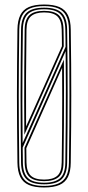

<svg xmlns="http://www.w3.org/2000/svg" viewBox="-20 -825 390 850"><path d="M175.2 5Q133.5 5 107.8 -6.1Q82 -17.2 69.9 -41.5Q57.8 -65.8 57.2 -105Q56.2 -191.2 55.6 -263.6Q55 -336 55 -403.2Q55 -470.5 55.6 -541Q56.2 -611.5 57.2 -694Q57.8 -733.8 69.9 -758.1Q82 -782.5 107.8 -793.8Q133.5 -805 175.2 -805Q217 -805 242.9 -793.8Q268.8 -782.5 280.8 -758.1Q292.8 -733.8 293.2 -694Q294.5 -611.5 295 -541Q295.5 -470.5 295.5 -403.2Q295.5 -336 295 -263.6Q294.5 -191.2 293.2 -105Q292.8 -65.8 280.8 -41.5Q268.8 -17.2 242.9 -6.1Q217 5 175.2 5ZM175.2 -30Q214 -30 233.4 -46.6Q252.8 -63.2 253.2 -106Q254.2 -180.8 254.9 -251.9Q255.5 -323 255.5 -391.2Q255.5 -459.5 255 -525L96.5 -169Q96.5 -160.5 96.6 -150.9Q96.8 -141.2 96.9 -132.1Q97 -123 97.1 -116Q97.2 -109 97.2 -106Q98 -65.2 116.1 -47.6Q134.2 -30 175.2 -30ZM175.2 -23Q130 -23 110 -42.1Q90 -61.2 89.2 -105Q89.2 -115.8 89.1 -124.5Q89 -133.2 88.9 -144Q88.8 -154.8 88.5 -171L262.8 -561.2Q263.2 -497 263.4 -425.5Q263.5 -354 263 -274.1Q262.5 -194.2 261.2 -105Q260.8 -58.5 239.1 -40.8Q217.5 -23 175.2 -23ZM175.2 -16Q223 -16 245.8 -35.9Q268.5 -55.8 269.2 -105Q270.5 -203 271.1 -282.8Q271.8 -362.5 271.6 -438.1Q271.5 -513.8 270.5 -598.5L80.5 -172Q80.5 -163.2 80.6 -154.4Q80.8 -145.5 80.9 -137Q81 -128.5 81.1 -120.4Q81.2 -112.2 81.2 -105Q82 -57.5 103.8 -36.8Q125.5 -16 175.2 -16ZM175.2 -2Q214 -2 238.1 -12.5Q262.2 -23 273.5 -45.6Q284.8 -68.2 285.2 -105Q286.5 -191.2 287 -263.6Q287.5 -336 287.5 -403.2Q287.5 -470.5 287 -541Q286.5 -611.5 285.2 -694Q284.8 -731.2 273.5 -754.1Q262.2 -777 238.2 -787.5Q214.2 -798 175.2 -798Q136.5 -798 112.4 -787.5Q88.2 -777 77 -754.1Q65.8 -731.2 65.2 -694Q64.2 -611.5 63.6 -541Q63 -470.5 63 -403.2Q63 -336 63.6 -263.6Q64.2 -191.2 65.2 -105Q66 -50 91.6 -26Q117.2 -2 175.2 -2ZM175.2 -9Q121.5 -9 97.8 -31.4Q74 -53.8 73.2 -105Q72.2 -191.2 71.6 -263.6Q71 -336 71 -403.2Q71 -470.5 71.6 -541Q72.2 -611.5 73.2 -694Q74 -746 97.8 -768.5Q121.5 -791 175.2 -791Q229 -791 252.8 -768.5Q276.5 -746 277.2 -694Q278.5 -611.5 279 -541Q279.5 -470.5 279.5 -403.2Q279.5 -336 279 -263.6Q278.5 -191.2 277.2 -105Q276.5 -53.8 252.8 -31.4Q229 -9 175.2 -9ZM80.2 -191.8 270.2 -617.5Q270.2 -629.8 270 -647.5Q269.8 -665.2 269.5 -679.2Q269.2 -693.2 269.2 -694Q268.5 -742.2 246.6 -763.1Q224.8 -784 175.2 -784Q125.8 -784 103.9 -763.1Q82 -742.2 81.2 -694Q80 -599.5 79.4 -520.9Q78.8 -442.2 79 -364Q79.2 -285.8 80.2 -191.8ZM87.8 -228.5Q87.2 -303.2 87.1 -376.4Q87 -449.5 87.5 -527.4Q88 -605.2 89.2 -694Q89.8 -739.5 110.6 -758.2Q131.5 -777 175.2 -777Q220.5 -777 240.5 -757.8Q260.5 -738.5 261.2 -694Q261.8 -675.8 261.9 -656.6Q262 -637.5 262.2 -619.5ZM95.5 -265.2 254.2 -620.5Q254 -638 253.9 -656.4Q253.8 -674.8 253.2 -693Q252.5 -734.2 234.4 -752.1Q216.2 -770 175.2 -770Q136.8 -770 117.2 -753.1Q97.8 -736.2 97.2 -693Q95.8 -579.2 95.2 -476.9Q94.8 -374.5 95.5 -265.2Z"/></svg>

Font: Big Shoulders Inline Text SC Thin
Style: Regular
Weight: 100
Designer: Patric King
Foundry: XO Type Co
Version: Version 2.002